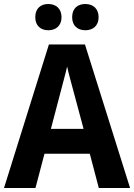

<svg xmlns="http://www.w3.org/2000/svg" viewBox="-20 -938 669 958"><path d="M156 -852C156 -809 184 -787 221 -787C258 -787 287 -809 287 -852C287 -896 258 -918 221 -918C184 -918 156 -897 156 -852ZM340 -852C340 -809 368 -787 406 -787C443 -787 472 -809 472 -852C472 -896 443 -918 406 -918C368 -918 340 -897 340 -852ZM473 0H629L404 -716H224L0 0H157L202 -171H428ZM349 -474 397 -295H234L281 -474C287 -499 307 -570 315 -606C323 -567 339 -513 349 -474Z"/></svg>

Font: Noto Sans Malayalam SemiCondensed
Style: Bold
Weight: 700
Width: 4
Designer: Jelle Bosma - Monotype Design Team
Foundry: Monotype Imaging Inc.
Version: Version 2.104